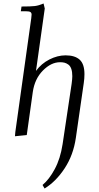

<svg xmlns="http://www.w3.org/2000/svg" viewBox="-20 -766 562 1089"><path d="M64.9 6.8 66.9 -17.1 157.2 -662.1Q159.2 -677.7 159.2 -683.1Q159.2 -693.4 152.3 -697.8Q145.5 -702.1 127.9 -702.1H98.1L102.1 -729Q155.3 -729 177.5 -731.7Q199.7 -734.4 227.1 -746.1L233.9 -717.8L184.1 -363.8Q214.4 -405.3 260.3 -428.7Q306.2 -452.1 352.1 -452.1Q404.8 -452.1 431.9 -427.5Q459 -402.8 459 -345.2Q459 -320.3 455.1 -294.9L410.2 16.1Q396 113.8 346.7 188.7Q297.4 263.7 232.9 303.2L221.2 283.2Q258.8 252 290.5 193.1Q322.3 134.3 335 51.8L386.2 -290Q390.1 -318.4 390.1 -334Q390.1 -358.9 384.3 -375.5Q378.4 -392.1 367.4 -399.9Q356.4 -407.7 345.7 -410.4Q335 -413.1 320.8 -413.1Q270 -413.1 223.4 -366Q176.8 -318.8 166 -244.1L131.8 0Z"/></svg>

Font: Dihjauti S
Style: Italic
Weight: 400
Italic angle: -9°
Designer: T. Christopher White
Version: Version 3.0.0